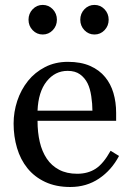

<svg xmlns="http://www.w3.org/2000/svg" viewBox="-20 -746 523 779"><path d="M462.9 -113.3Q432.6 -55.7 381.8 -21.5Q331.1 12.7 265.1 12.7Q207 12.7 163.3 -7.8Q119.6 -28.3 91.3 -63.5Q63 -98.6 49.1 -145.5Q35.2 -192.4 35.2 -244.6Q35.2 -291.5 50 -336.7Q64.9 -381.8 93.8 -418Q121.6 -452.6 162.8 -473.9Q204.1 -495.1 255.4 -495.1Q308.1 -495.1 345.7 -478.5Q383.3 -461.9 406.7 -433.1Q429.2 -405.8 440.2 -368.7Q451.2 -331.5 451.2 -288.1V-255.9H132.3Q132.3 -208.5 141.4 -169.9Q150.4 -131.3 169.9 -102.1Q189 -73.7 219.7 -57.4Q250.5 -41 293 -41Q336.4 -41 367.9 -61.3Q399.4 -81.5 428.7 -134.3ZM355 -296.9Q355 -324.2 350.3 -355.5Q345.7 -386.7 335.4 -407.7Q324.2 -430.2 304.7 -444.3Q285.2 -458.5 254.4 -458.5Q203.1 -458.5 169.2 -415.8Q135.3 -373 132.3 -296.9ZM420.9 -666Q420.9 -641.1 404.1 -623.5Q387.2 -606 363.3 -606Q339.4 -606 322.5 -623.5Q305.7 -641.1 305.7 -666Q305.7 -690.9 322.5 -708.5Q339.4 -726.1 363.3 -726.1Q387.2 -726.1 404.1 -708.5Q420.9 -690.9 420.9 -666ZM210.9 -666Q210.9 -641.1 194.1 -623.5Q177.2 -606 153.3 -606Q129.4 -606 112.5 -623.5Q95.7 -641.1 95.7 -666Q95.7 -690.9 112.5 -708.5Q129.4 -726.1 153.3 -726.1Q177.2 -726.1 194.1 -708.5Q210.9 -690.9 210.9 -666Z"/></svg>

Font: UniBurma_GGSerif
Style: Book
Weight: 400
Designer: Victor San Kho Lin (for Burmese only and related typography optimization with it)
Foundry: http://www.unimm.org
Version: 2.0